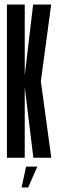

<svg xmlns="http://www.w3.org/2000/svg" viewBox="-20 -695 256 846"><path d="M10.5 0H89V-311L127 0H206L160 -337L205.5 -675H126L89 -363V-675H10.5ZM75 131H104L144.5 39H95Z"/></svg>

Font: Anybody UltraCondensed
Style: Regular
Weight: 400
Width: 1
Version: Version 1.113;gftools[0.9.25]